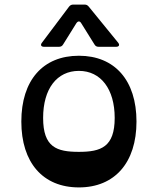

<svg xmlns="http://www.w3.org/2000/svg" viewBox="-20 -803 688 837"><path d="M172 -599H237C245 -599 251 -602 255 -609L313 -702C320 -712 328 -712 334 -702L392 -609C396 -602 402 -599 410 -599H486C499 -599 503 -607 495 -617L367 -774C362 -780 357 -783 349 -783H299C291 -783 286 -780 281 -774L163 -617C155 -607 159 -599 172 -599ZM324 14C480 14 575 -94 575 -273C575 -453 480 -560 324 -560C167 -560 73 -453 73 -273C73 -94 167 14 324 14ZM324 -141C227 -141 168 -161 168 -289C168 -416 228 -494 324 -494C420 -494 480 -414 480 -289C480 -162 420 -141 324 -141Z"/></svg>

Font: OpenDyslexic3
Style: Regular
Weight: 400
Designer: Abelardo Gonzalez
Version: Version 3.001;PS 003.001;hotconv 1.0.88;makeotf.lib2.5.64775